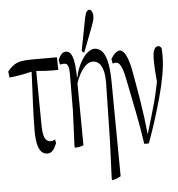

<svg xmlns="http://www.w3.org/2000/svg" viewBox="-69 -845 1081 1163"><g transform="rotate(-5 471.5 -263.5)"><path d="M246.6 2.9Q234.4 33.7 221.4 47.6Q208.5 61.5 189.5 61.5Q167.5 61.5 153.3 46.9Q123.5 16.1 123.5 -81.1Q123.5 -161.6 128.9 -269Q131.8 -320.8 133.3 -362.8Q134.8 -404.8 136.7 -440.9Q68.8 -423.8 0.5 -417Q-2 -430.7 -4.4 -453.6Q13.7 -476.6 33 -490.2Q52.2 -503.9 78.1 -509Q104 -514.2 140.1 -514.2H296.9Q297.9 -471.2 298.8 -437.5Q282.7 -437 267.1 -437Q216.3 -437 165 -442.9Q166.5 -274.9 168 -116.7Q168.9 -55.7 180.2 -34.2Q192.4 -11.2 215.3 -11.2Q228.5 -11.2 242.7 -19Q244.6 -2.9 246.6 2.9Z M306.2 -498Q315.4 -519 326.7 -531.2Q337.9 -543.5 353.5 -543.5Q372.1 -543.5 382.8 -527.8Q403.8 -497.6 406.7 -409.7Q407.2 -389.2 407.7 -378.4Q412.1 -388.7 416 -408.2Q422.9 -433.1 433.1 -454.6Q454.1 -499 479.2 -522.5Q504.4 -545.9 526.9 -545.9Q552.2 -545.9 571.3 -527.1Q590.3 -508.3 601.6 -463.9Q612.8 -419.4 613.8 -340.8Q616.2 -46.9 618.7 237.3Q593.3 251.5 567.9 256.3Q565.4 257.8 563.5 249Q567.9 140.1 572.8 21.5Q576.7 -149.4 580.1 -330.1V-338.4Q580.1 -381.3 572.3 -409.2Q563.5 -440.9 547.6 -455.1Q531.7 -469.2 509.5 -469.2Q487.3 -469.2 466.8 -450Q446.3 -430.7 429.7 -399.9Q416.5 -375 407.2 -346.2Q409.2 -152.8 410.6 30.8Q385.3 40.5 360.4 41Q358.4 42 356 33.2Q360.4 -69.8 365.2 -182.6Q366.2 -291 366.7 -409.2Q366.7 -437.5 361.3 -453.1Q355.5 -471.7 336.9 -471.7Q324.7 -471.7 312 -468.3Q309.1 -478 306.2 -498ZM523.9 -683.6 463.9 -526.9 449.7 -538.6 488.3 -739.3Q494.1 -765.6 501.2 -774.9Q508.3 -784.2 515.1 -784.2Q524.9 -784.2 531.7 -773.4Q538.6 -762.7 538.6 -745.8Q538.6 -729 535.2 -717.3Q531.7 -705.6 523.9 -683.6Z M625 -475.1Q643.6 -505.4 661.1 -516.1Q670.9 -522 679.2 -522Q692.4 -522 705.3 -506.1Q718.3 -490.2 730.2 -453.9Q742.2 -417.5 752 -355Q781.2 -191.9 791.5 -110.8Q797.9 -63 804.2 -1.5Q838.4 -114.3 858.4 -186.5Q869.6 -227.1 878.4 -270.5Q878.4 -270.5 887.7 -314Q886.2 -327.6 884.3 -350.6Q879.9 -403.3 879.9 -451.2Q879.9 -491.2 889.6 -510.3Q898.4 -527.8 911.6 -527.8Q919.9 -527.8 924.3 -524.4Q928.7 -521 933.1 -515.6Q934.6 -506.8 934.8 -496.3Q935.1 -485.8 935.1 -465.3Q935.1 -416.5 924.1 -353Q913.1 -289.6 893.6 -219.2Q853.5 -73.2 806.2 54.2H778.3Q763.2 -50.3 743.7 -146Q724.1 -241.7 704.1 -343.8Q696.8 -381.8 689 -404.3Q681.2 -426.8 672.1 -438.5Q663.1 -450.2 649.9 -450.2Q639.2 -450.2 630.4 -446.8Q627.4 -456.1 625 -475.1Z"/></g></svg>

Font: Scarab Serif
Style: Condensed-Light
Weight: 300
Designer: John Roberts
Foundry: Scarab
Version: 1.0